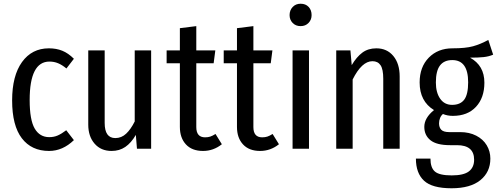

<svg xmlns="http://www.w3.org/2000/svg" viewBox="-20 -797 2665 1029"><path d="M376 -482 336 -430Q313 -449 291.5 -458Q270 -467 245 -467Q139 -467 139 -261Q139 -154 166 -108Q193 -62 244 -62Q269 -62 289.5 -71Q310 -80 335 -99L376 -46Q316 12 243 12Q149 12 97 -56Q45 -124 45 -259Q45 -391 98 -464.5Q151 -538 242 -538Q282 -538 314 -525Q346 -512 376 -482Z M790 0H714L708 -74Q683 -31 651.5 -9.5Q620 12 578 12Q521 12 487 -27Q453 -66 453 -129V-527H541V-138Q541 -57 598 -57Q631 -57 656 -80.5Q681 -104 702 -146V-527H790Z M1169 -24Q1124 12 1068 12Q1009 12 976.5 -23Q944 -58 944 -117V-458H873V-527H944V-646L1032 -657V-527H1134L1125 -458H1032V-116Q1032 -61 1079 -61Q1095 -61 1107 -65Q1119 -69 1135 -79Z M1475 -24Q1430 12 1374 12Q1315 12 1282.5 -23Q1250 -58 1250 -117V-458H1179V-527H1250V-646L1338 -657V-527H1440L1431 -458H1338V-116Q1338 -61 1385 -61Q1401 -61 1413 -65Q1425 -69 1441 -79Z M1636 -527V0H1548V-527ZM1650 -716Q1650 -691 1633.5 -674Q1617 -657 1591 -657Q1565 -657 1548.5 -674Q1532 -691 1532 -716Q1532 -742 1548.5 -759.5Q1565 -777 1591 -777Q1618 -777 1634 -760Q1650 -743 1650 -716Z M2122 -387V0H2034V-375Q2034 -426 2019.5 -447.5Q2005 -469 1976 -469Q1919 -469 1870 -371V0H1782V-527H1858L1865 -448Q1891 -492 1922 -515Q1953 -538 1997 -538Q2054 -538 2088 -497Q2122 -456 2122 -387Z M2623 -504Q2600 -494 2571.5 -491Q2543 -488 2499 -488Q2576 -446 2576 -354Q2576 -273 2531 -224.5Q2486 -176 2407 -176Q2378 -176 2354 -186Q2344 -178 2338.5 -164.5Q2333 -151 2333 -136Q2333 -114 2345 -101.5Q2357 -89 2388 -89H2446Q2495 -89 2532 -70Q2569 -51 2588.5 -18.5Q2608 14 2608 53Q2608 125 2554.5 168.5Q2501 212 2400 212Q2296 212 2252.5 171.5Q2209 131 2209 53H2287Q2287 102 2311 122.5Q2335 143 2401 143Q2465 143 2493 121.5Q2521 100 2521 59Q2521 -19 2429 -19H2392Q2320 -19 2287 -45.5Q2254 -72 2254 -117Q2254 -165 2306 -207Q2229 -254 2229 -355Q2229 -438 2278 -488Q2327 -538 2405 -538Q2475 -538 2515 -549Q2555 -560 2597 -583ZM2316 -355Q2316 -301 2339 -268Q2362 -235 2403 -235Q2447 -235 2468 -263Q2489 -291 2489 -356Q2489 -475 2404 -475Q2360 -475 2338 -446Q2316 -417 2316 -355Z"/></svg>

Font: Fira Sans Extra Condensed
Style: Regular
Weight: 400
Width: 1
Designer: Carrois Corporate & Edenspiekermann AG
Foundry: Carrois Corporate GbR & Edenspiekermann AG
Version: Version 4.203